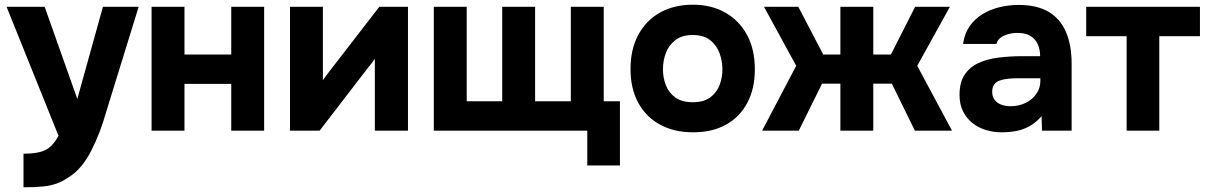

<svg xmlns="http://www.w3.org/2000/svg" viewBox="-20 -556 5134 817"><path d="M80 241V98Q122 98 149.5 91Q177 84 195 67.5Q213 51 229 22L8 -527H170L309 -135L418 -527H570L430 -74Q419 -34 403.5 6Q388 46 369.5 83Q351 120 326.5 150Q302 180 271 199Q246 216 221 225Q196 234 163 237.5Q130 241 80 241Z M625 0V-527H765V-324H964V-527H1104V0H964V-199H765V0Z M1214 0V-527H1354V-215Q1361 -225 1369 -235.5Q1377 -246 1383 -254L1594 -527H1716V0H1575V-306Q1568 -295 1559.5 -284.5Q1551 -274 1543 -264L1340 0Z M2479 148V0H1826V-527H1966V-125H2117V-527H2257V-125H2409V-527H2549V-125H2618V148Z M2929 7Q2849 7 2789 -25.5Q2729 -58 2696 -118.5Q2663 -179 2663 -262Q2663 -347 2696.5 -408.5Q2730 -470 2789.5 -503Q2849 -536 2928 -536Q3008 -536 3067 -502Q3126 -468 3159 -407Q3192 -346 3192 -261Q3192 -178 3159.5 -117.5Q3127 -57 3068.5 -25Q3010 7 2929 7ZM2927 -121Q2974 -121 3001.5 -141Q3029 -161 3041.5 -193Q3054 -225 3054 -261Q3054 -297 3041.5 -330.5Q3029 -364 3001.5 -385.5Q2974 -407 2927 -407Q2882 -407 2854 -385.5Q2826 -364 2813.5 -331Q2801 -298 2801 -261Q2801 -225 2813.5 -193Q2826 -161 2854 -141Q2882 -121 2927 -121Z M3223 0 3368 -276 3231 -527H3377L3483 -324H3556V-527H3696V-324H3771L3874 -527H4022L3883 -276L4031 0H3873L3775 -200H3696V0H3556V-200H3478L3379 0Z M4242 7Q4208 7 4176 -2.5Q4144 -12 4118.5 -32Q4093 -52 4078 -82Q4063 -112 4063 -152Q4063 -206 4085 -238.5Q4107 -271 4144 -288Q4181 -305 4229.5 -311Q4278 -317 4330 -317H4406Q4406 -346 4395.5 -368.5Q4385 -391 4364 -403.5Q4343 -416 4310 -416Q4289 -416 4269.5 -410.5Q4250 -405 4237 -395Q4224 -385 4220 -369H4078Q4084 -413 4106 -444.5Q4128 -476 4161 -496Q4194 -516 4233.5 -525.5Q4273 -535 4315 -535Q4392 -535 4441.5 -506Q4491 -477 4515.5 -421Q4540 -365 4540 -284V0H4414L4412 -62Q4389 -35 4361.5 -19.5Q4334 -4 4304 1.5Q4274 7 4242 7ZM4280 -104Q4316 -104 4345 -118.5Q4374 -133 4390.5 -157.5Q4407 -182 4407 -212V-223H4311Q4289 -223 4269.5 -221Q4250 -219 4234.5 -213.5Q4219 -208 4210.5 -196.5Q4202 -185 4202 -166Q4202 -145 4212.5 -131Q4223 -117 4241 -110.5Q4259 -104 4280 -104Z M4774 0V-402H4602V-527H5086V-402H4913V0Z"/></svg>

Font: Onest
Style: Bold
Weight: 700
Designer: Dmitri Voloshin, Andrey Kudryavtsev
Foundry: Dmitri Voloshin, Andrey Kudryavtsev
Version: Version 1.000;gftools[0.9.33]